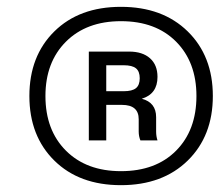

<svg xmlns="http://www.w3.org/2000/svg" viewBox="-20 -742 643 562"><path d="M529.5 -272Q456 -200 334 -200Q212 -200 139 -272Q66 -344 66 -461Q66 -578 139 -650Q212 -722 334 -722Q456 -722 529.5 -650Q603 -578 603 -461Q603 -344 529.5 -272ZM334 -241Q436 -241 495.5 -301Q555 -361 555 -461Q555 -560 495.5 -620Q436 -680 334 -680Q233 -680 173 -620Q113 -560 113 -461Q113 -361 173 -301Q233 -241 334 -241ZM441 -517Q441 -467 395 -453Q437 -442 437 -399V-357Q437 -343 441 -331H391Q386 -343 386 -357V-393Q386 -435 337 -435H291V-331H240V-591H358Q397 -591 419 -571.5Q441 -552 441 -517ZM342 -551H291V-475H342Q367 -475 378 -484Q389 -493 389 -513Q389 -533 378 -542Q367 -551 342 -551Z"/></svg>

Font: Creato Display Medium
Style: Italic
Weight: 500
Italic angle: -10°
Version: Version 1.000